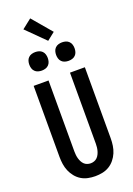

<svg xmlns="http://www.w3.org/2000/svg" viewBox="-215 -1263 930 1346"><g transform="rotate(-20 250.0 -590.0)"><path d="M250 8Q223 8 196 2.5Q169 -3 146 -17Q123 -31 105.5 -52.5Q88 -74 77.5 -99Q67 -124 63 -151Q59 -178 59 -205V-735H170V-205Q170 -192 171.5 -178.5Q173 -165 176.5 -152.5Q180 -140 186 -128Q192 -116 201.5 -106.5Q211 -97 224 -92.5Q237 -88 250 -88Q263 -88 276 -92.5Q289 -97 298.5 -106.5Q308 -116 314 -128Q320 -140 323.5 -152.5Q327 -165 328.5 -178.5Q330 -192 330 -205V-735H441V-205Q441 -178 437 -151Q433 -124 422.5 -99Q412 -74 394.5 -52.5Q377 -31 354 -17Q331 -3 304 2.5Q277 8 250 8ZM350 -816Q336 -816 322.5 -820Q309 -824 299 -834Q289 -844 285 -857.5Q281 -871 281 -885Q281 -899 285 -912.5Q289 -926 299 -936Q309 -946 322.5 -950Q336 -954 350 -954Q364 -954 377.5 -950Q391 -946 401 -936Q411 -926 415 -912.5Q419 -899 419 -885Q419 -871 415 -857.5Q411 -844 401 -834Q391 -824 377.5 -820Q364 -816 350 -816ZM150 -816Q136 -816 122.5 -820Q109 -824 99 -834Q89 -844 85 -857.5Q81 -871 81 -885Q81 -899 85 -912.5Q89 -926 99 -936Q109 -946 122.5 -950Q136 -954 150 -954Q164 -954 177.5 -950Q191 -946 201 -936Q211 -926 215 -912.5Q219 -899 219 -885Q219 -871 215 -857.5Q211 -844 201 -834Q191 -824 177.5 -820Q164 -816 150 -816ZM263 -997 127 -1132 198 -1188 321 -1043Z"/></g></svg>

Font: Iosevka Algr
Style: Bold
Weight: 700
Monospace: yes
Designer: Belleve Invis
Foundry: Belleve Invis
Version: Version 26.0.2; ttfautohint (v1.8.3)